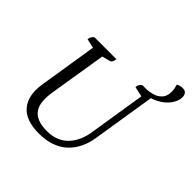

<svg xmlns="http://www.w3.org/2000/svg" viewBox="-205 -978 1167 1167"><g transform="rotate(45 378.0 -395.0)"><path d="M293 12Q181 12 131.5 -46.5Q82 -105 98 -211L160 -601L173 -586L98 -603Q100 -617 105 -625.5Q110 -634 121 -641H308Q306 -625 301 -616Q296 -607 288 -605L218 -587L238 -604L176 -220Q169 -176 172.5 -141Q176 -106 192.5 -82Q209 -58 240 -45.5Q271 -33 319 -33Q364 -33 398.5 -47.5Q433 -62 457 -88Q481 -114 496 -148Q511 -182 517 -222L578 -607L581 -587L510 -603Q512 -618 516.5 -626Q521 -634 532 -641H627L559 -214Q551 -163 530.5 -121.5Q510 -80 477.5 -50Q445 -20 399 -4Q353 12 293 12ZM559 -613 563 -641Q588 -641 616.5 -649Q645 -657 665.5 -678Q686 -699 686 -739Q686 -762 677 -792Q687 -797 698.5 -799.5Q710 -802 718 -802Q738 -802 747 -790.5Q756 -779 756 -761Q756 -727 730 -692.5Q704 -658 659.5 -635.5Q615 -613 559 -613Z"/></g></svg>

Font: Petrona
Style: Italic
Weight: 400
Italic angle: -9°
Designer: Ringo R. Seeber
Foundry: Ringo R. Seeber
Version: Version 2.001; ttfautohint (v1.8.3)